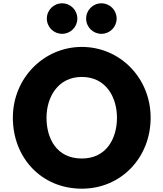

<svg xmlns="http://www.w3.org/2000/svg" viewBox="-20 -1123 986 1158"><path d="M260.5 -413C260.5 -536 328.5 -659 473.5 -659C619.5 -659 685.5 -536 685.5 -413C685.5 -290 623.5 -167 473.5 -167C319.5 -167 260.5 -290 260.5 -413ZM57.5 -413C57.5 -172 229.5 15 473.5 15C710.5 15 888.5 -172 888.5 -413C888.5 -654 702.5 -840 473.5 -840C246.5 -840 57.5 -654 57.5 -413ZM591.5 -1103C540.5 -1103 499.5 -1062 499.5 -1011C499.5 -960 540.5 -919 591.5 -919C642.5 -919 683.5 -960 683.5 -1011C683.5 -1062 642.5 -1103 591.5 -1103ZM354.5 -1103C303.5 -1103 262.5 -1062 262.5 -1011C262.5 -960 303.5 -919 354.5 -919C405.5 -919 446.5 -960 446.5 -1011C446.5 -1062 405.5 -1103 354.5 -1103Z"/></svg>

Font: Sztylet
Style: Bd
Weight: 700
Foundry: Cannot Into Space Fonts, PlusOne Fonts
Version: Version 0.12